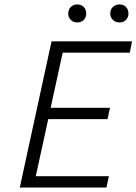

<svg xmlns="http://www.w3.org/2000/svg" viewBox="-20 -844 614 864"><path d="M327 -743Q310 -743 298.5 -754.5Q287 -766 287 -783Q287 -801 298.5 -812.5Q310 -824 327 -824Q346 -824 357 -812.5Q368 -801 368 -783Q368 -766 357 -754.5Q346 -743 327 -743ZM476 -783Q476 -801 488 -812.5Q500 -824 518 -824Q536 -824 547 -812.5Q558 -801 558 -783Q558 -766 547 -754.5Q536 -743 518 -743Q500 -743 488 -754.5Q476 -766 476 -783ZM564 -607H262L208 -359H475L464 -308H197L141 -51H470L459 0H69L212 -658H574Z"/></svg>

Font: EauTest Semilight
Style: Italic
Weight: 300
Italic angle: -12°
Designer: Christian Thalmann (Catharsis Fonts)
Version: Version 0.001;PS 000.001;hotconv 1.0.88;makeotf.lib2.5.64775